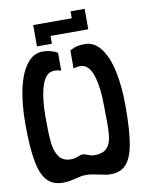

<svg xmlns="http://www.w3.org/2000/svg" viewBox="-99 -992 798 1064"><g transform="rotate(-10 300.0 -460.0)"><path d="M156.5 -884.5H373.5V-923.5H453V-808.5H240.5V-764.5H156.5ZM18.5 -353Q18.5 -466 37.5 -551.2Q56.5 -636.5 93.5 -683.8Q130.5 -731 183 -731Q203.5 -731 225.2 -725.8Q247 -720.5 265.5 -709.5V-608.5Q249.5 -615 226.5 -615Q179.5 -615 157.2 -547.5Q135 -480 135 -368Q135 -278 139.8 -228.8Q144.5 -179.5 166 -147.5Q187.5 -115.5 234 -115.5Q247.5 -115.5 257.2 -118Q267 -120.5 277.5 -125Q283.5 -127.5 289.8 -129.2Q296 -131 302 -131Q307.5 -131 313.2 -129.2Q319 -127.5 325 -125Q335.5 -120.5 345 -118Q354.5 -115.5 368 -115.5Q410 -115.5 431.5 -134.5Q453 -153.5 459.8 -186.2Q466.5 -219 466.5 -272.5Q466.5 -301.5 466 -317L465.5 -368Q465.5 -482 443.2 -548.5Q421 -615 374 -615Q352 -615 335 -608.5V-709.5Q355.5 -722.5 374.5 -726.8Q393.5 -731 419.5 -731Q471.5 -731 508.2 -684Q545 -637 563.8 -551.8Q582.5 -466.5 582.5 -353Q582.5 -217.5 568.8 -140.5Q555 -63.5 523.5 -29.5Q492 4.5 436 4.5Q423 4.5 409 2.2Q395 0 374 -5Q348.5 -10.5 332.2 -13Q316 -15.5 299 -15.5Q285 -15.5 273.8 -13.5Q262.5 -11.5 243.5 -6.5Q220.5 -1 204.8 1.8Q189 4.5 167 4.5Q112 4.5 79.8 -29.8Q47.5 -64 33 -141.2Q18.5 -218.5 18.5 -353Z"/></g></svg>

Font: JuliaMono
Style: Bold
Weight: 700
Monospace: yes
Designer: cormullion
Foundry: corm
Version: Version 0.055; ttfautohint (v1.8.4)